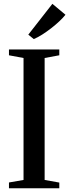

<svg xmlns="http://www.w3.org/2000/svg" viewBox="-20 -1008 370 1028"><path d="M106 -44.5V-697.5L28 -712V-743H297.5V-712L219 -697.5V-44.5L297.5 -30.5V0H28V-31ZM160.5 -799 131.5 -822.5 260.5 -987.5 330.5 -929Q317.5 -912.5 297.5 -893.8Q277.5 -875 254 -856.8Q230.5 -838.5 206.5 -823.2Q182.5 -808 161.5 -799Z"/></svg>

Font: Merriweather 96pt Medium
Style: Regular
Weight: 500
Version: Version 2.100